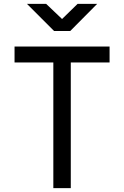

<svg xmlns="http://www.w3.org/2000/svg" viewBox="-20 -970 640 990"><path d="M255 0V-648H55V-730H545V-648H345V0ZM259 -810 119 -950H218L300 -872L380 -950H481L342 -810Z"/></svg>

Font: NKDuy Mono
Style: Regular
Weight: 400
Monospace: yes
Designer: NKDuy
Foundry: NKDuy
Version: Version 2.251; ttfautohint (v1.8.4.7-5d5b)